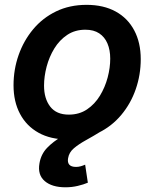

<svg xmlns="http://www.w3.org/2000/svg" viewBox="-20 -567 640 796"><path d="M260.7 11.2Q189.9 11.2 139.9 -16.6Q89.8 -44.4 63 -95Q36.1 -145.5 36.1 -213.4Q36.1 -278.8 57.1 -338.6Q78.1 -398.4 117.4 -445.6Q156.7 -492.7 212.6 -519.8Q268.6 -546.9 338.9 -546.9Q409.2 -546.9 459.5 -519.3Q509.8 -491.7 536.6 -440.9Q563.5 -390.1 563.5 -321.8Q563.5 -256.8 542.7 -197Q522 -137.2 482.4 -90.1Q442.9 -43 387 -15.9Q331.1 11.2 260.7 11.2ZM265.1 -91.8Q308.6 -91.8 340.8 -113.5Q373 -135.3 394.3 -170.2Q415.5 -205.1 426.3 -245.6Q437 -286.1 437 -323.7Q437 -359.9 425.5 -386.7Q414.1 -413.6 391.4 -428.7Q368.7 -443.8 334 -443.8Q291 -443.8 258.8 -422.4Q226.6 -400.9 205.3 -366.2Q184.1 -331.5 173.3 -290.8Q162.6 -250 162.6 -211.9Q162.6 -158.2 188.2 -125Q213.9 -91.8 265.1 -91.8ZM251.5 209.5Q195.3 209.5 165.3 183.6Q135.3 157.7 143.6 110.4Q149.9 72.3 175.3 45.9Q200.7 19.5 237.3 -1.5Q273.9 -22.5 314.7 -44.4Q355.5 -66.4 393.6 -95Q431.6 -123.5 459.2 -165Q486.8 -206.5 497.1 -267.6H559.6Q547.9 -199.2 522.9 -152.6Q498 -106 465.8 -75Q433.6 -43.9 399.7 -22.9Q365.7 -2 335.9 14.4Q306.2 30.8 286.1 47.9Q266.1 64.9 262.2 89.4Q259.3 106.4 267.3 115.7Q275.4 125 295.4 125Q305.2 125 314.7 122.3Q324.2 119.6 333 115.7L344.2 190.4Q327.1 197.8 302.7 203.6Q278.3 209.5 251.5 209.5Z"/></svg>

Font: Inter 18pt SemiBold
Style: Italic
Weight: 600
Italic angle: -9.3988°
Designer: Rasmus Andersson
Foundry: rsms
Version: Version 4.001;git-66647c0bb